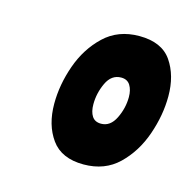

<svg xmlns="http://www.w3.org/2000/svg" viewBox="-59 -774 421 420"><g transform="rotate(15 152.0 -563.5)"><path d="M163 -412Q113 -412 90 -444Q67 -476 67 -524Q67 -567 82.5 -611Q98 -655 129.5 -685Q161 -715 209 -715Q260 -715 282 -683Q304 -651 304 -604Q304 -561 288.5 -516.5Q273 -472 242 -442Q211 -412 163 -412ZM177 -508Q198 -508 209.5 -531.5Q221 -555 221 -580Q221 -596 214.5 -606.5Q208 -617 194 -617Q172 -617 161 -593.5Q150 -570 150 -545Q150 -528 156.5 -518Q163 -508 177 -508Z"/></g></svg>

Font: Georama Condensed
Style: Bold Italic
Weight: 700
Width: 3
Italic angle: -9°
Designer: Jean-Baptiste Levee
Foundry: Production Type
Version: Version 1.000